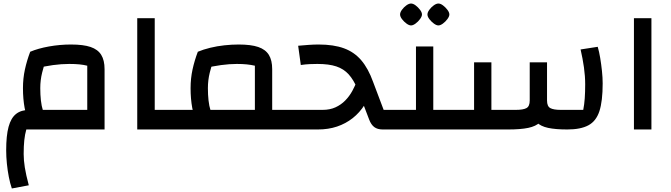

<svg xmlns="http://www.w3.org/2000/svg" viewBox="-20 -733 3801 1087"><path d="M47 334Q37 305 30 269Q23 233 19 194Q15 155 15 118Q15 35 28.5 -15Q42 -65 71 -88Q100 -111 148 -111H474V-361Q454 -366 430 -368.5Q406 -371 372 -371Q328 -371 280 -364.5Q232 -358 188 -346L151 -440Q196 -459 257.5 -470Q319 -481 382 -481Q452 -481 493 -467Q534 -453 553 -422.5Q572 -392 572 -341V0H129Q121 28 117.5 61Q114 94 114 139Q114 174 120.5 215Q127 256 143 316ZM157 -37Q129 -70 119.5 -121.5Q110 -173 110 -234Q110 -289 121 -339.5Q132 -390 151 -440L246 -414Q229 -364 218.5 -321.5Q208 -279 208 -234Q208 -197 211.5 -165Q215 -133 223.5 -106Q232 -79 248 -56Z M757 0V-630H856V-111H949V0ZM949 0V-111Q960 -111 964.5 -95.5Q969 -80 969 -55Q969 -30 964.5 -15Q960 0 949 0Z M1521 0V-111H1614V0ZM949 0V-111H1423V-361Q1401 -366 1377 -368.5Q1353 -371 1321 -371Q1279 -371 1231 -364.5Q1183 -358 1137 -346L1100 -440Q1131 -453 1170 -462.5Q1209 -472 1250.5 -476.5Q1292 -481 1331 -481Q1401 -481 1442 -467Q1483 -453 1502 -422.5Q1521 -392 1521 -341V0ZM1106 -37Q1078 -70 1068.5 -121.5Q1059 -173 1059 -234Q1059 -289 1070 -339.5Q1081 -390 1100 -440L1195 -414Q1178 -364 1167.5 -321.5Q1157 -279 1157 -234Q1157 -197 1160.5 -165Q1164 -133 1172.5 -106Q1181 -79 1197 -56ZM949 0Q938 0 933.5 -15Q929 -30 929 -55Q929 -80 933.5 -95.5Q938 -111 949 -111ZM1614 0V-111Q1626 -111 1630 -95.5Q1634 -80 1634 -55Q1634 -30 1630 -15Q1626 0 1614 0Z M2147 0Q2117 0 2099 -13.5Q2081 -27 2070 -56L2004 -229Q1982 -281 1954 -312Q1926 -343 1884 -357Q1842 -371 1777 -371Q1757 -371 1733.5 -370Q1710 -369 1683 -365L1668 -474Q1700 -477 1729 -479Q1758 -481 1784 -481Q1869 -481 1927.5 -459.5Q1986 -438 2025.5 -391.5Q2065 -345 2092 -270L2152 -111H2197V0ZM1614 0V-111H1807Q1848 -111 1879.5 -125.5Q1911 -140 1934.5 -164Q1958 -188 1974.5 -218Q1991 -248 2001 -277L2092 -241Q2073 -185 2044.5 -140Q2016 -95 1976.5 -64Q1937 -33 1888 -16.5Q1839 0 1780 0ZM2197 0V-111Q2208 -111 2212.5 -95.5Q2217 -80 2217 -55Q2217 -30 2212.5 -15Q2208 0 2197 0ZM1614 0Q1603 0 1598.5 -15Q1594 -30 1594 -55Q1594 -80 1598.5 -95.5Q1603 -111 1614 -111Z M2433 0V-111H2526V0ZM2197 0V-111H2388L2335 -57V-470H2433V0ZM2197 0Q2186 0 2181.5 -15Q2177 -30 2177 -55Q2177 -80 2181.5 -95.5Q2186 -111 2197 -111ZM2526 0V-111Q2537 -111 2541.5 -95.5Q2546 -80 2546 -55Q2546 -30 2541.5 -15Q2537 0 2526 0ZM2307 -589Q2296 -589 2281.5 -599.5Q2267 -610 2256 -624.5Q2245 -639 2245 -651Q2245 -663 2255.5 -677.5Q2266 -692 2280.5 -702.5Q2295 -713 2307 -713Q2319 -713 2333 -702.5Q2347 -692 2358 -677.5Q2369 -663 2369 -651Q2369 -640 2358 -625Q2347 -610 2332.5 -599.5Q2318 -589 2307 -589ZM2462 -589Q2451 -589 2436.5 -599.5Q2422 -610 2411 -624.5Q2400 -639 2400 -651Q2400 -663 2410.5 -677.5Q2421 -692 2435.5 -702.5Q2450 -713 2462 -713Q2474 -713 2488 -702.5Q2502 -692 2513 -677.5Q2524 -663 2524 -651Q2524 -640 2513 -625Q2502 -610 2487.5 -599.5Q2473 -589 2462 -589Z M3192 0Q3125 0 3083 -9Q3041 -18 3018.5 -40.5Q2996 -63 2987.5 -103Q2979 -143 2979 -205V-380H3077V-164Q3077 -131 3095.5 -121Q3114 -111 3154 -111H3282Q3288 -141 3290.5 -176Q3293 -211 3293 -256Q3293 -302 3286 -351.5Q3279 -401 3267 -453L3364 -468Q3372 -441 3378 -405Q3384 -369 3388 -331Q3392 -293 3392 -261Q3392 -160 3373.5 -103.5Q3355 -47 3311 -23.5Q3267 0 3192 0ZM2526 0V-111H2664V-380H2762V0ZM2762 0V-111H2901Q2942 -111 2960.5 -121Q2979 -131 2979 -164V-380H3077V-205Q3077 -143 3068.5 -103Q3060 -63 3037 -40.5Q3014 -18 2970.5 -9Q2927 0 2857 0ZM2526 0Q2515 0 2510.5 -15Q2506 -30 2506 -55Q2506 -80 2510.5 -95.5Q2515 -111 2526 -111Z M3569 0V-630H3668V0Z"/></svg>

Font: Changa ExtraLight Medium
Style: Regular
Weight: 500
Version: Version 3.002; ttfautohint (v1.8.2)